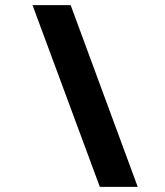

<svg xmlns="http://www.w3.org/2000/svg" viewBox="-20 -730 644 750"><path d="M256 -710 518 0H370L107 -710Z"/></svg>

Font: Raleway
Style: Bold Italic
Weight: 700
Italic angle: -12°
Designer: Matt McInerney, Pablo Impallari, Rodrigo Fuenzalida
Foundry: Matt McInerney, Pablo Impallari, Rodrigo Fuenzalida
Version: Version 4.101;RELEASE